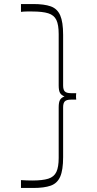

<svg xmlns="http://www.w3.org/2000/svg" viewBox="-20 -758 482 952"><path d="M84 174V135Q98 136 112 136.5Q126 137 140 137Q191 137 219.5 128Q248 119 259.5 94.5Q271 70 271 25V-226Q271 -251 277.5 -262.5Q284 -274 300 -280Q284 -286 277.5 -297.5Q271 -309 271 -334V-589Q271 -635 259.5 -659Q248 -683 219.5 -692Q191 -701 140 -701Q126 -701 112 -701Q98 -701 84 -699V-738H145Q199 -738 231.5 -726.5Q264 -715 278.5 -682Q293 -649 293 -585V-334Q293 -313 301.5 -304.5Q310 -296 332 -296H358Q358 -294 357.5 -291Q357 -288 357 -285Q357 -282 357 -280Q357 -278 357 -275Q357 -272 357.5 -269.5Q358 -267 358 -264H332Q310 -264 301.5 -255.5Q293 -247 293 -226V21Q293 85 278.5 118Q264 151 231.5 162.5Q199 174 145 174Z"/></svg>

Font: Ojuju ExtraLight
Style: Regular
Weight: 200
Designer: Chisaokwu Joboson, Mirko Velimirovic
Foundry: Udi Foundry
Version: Version 1.000